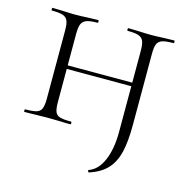

<svg xmlns="http://www.w3.org/2000/svg" viewBox="-98 -560 803 833"><g transform="rotate(15 303.5 -143.5)"><path d="M370 171Q411 157 433 105Q455 53 455 -22V-385Q455 -415 449.5 -429.5Q444 -444 428 -450Q412 -456 378 -456Q375 -456 375 -462Q375 -468 378 -468L420 -467Q458 -465 481 -465Q502 -465 540 -467L584 -468Q586 -468 586 -462Q586 -456 584 -456Q549 -456 533 -450.5Q517 -445 511 -431Q505 -417 505 -387V-69Q505 8 493.5 55.5Q482 103 454 133.5Q426 164 374 181Q372 182 369.5 177Q367 172 370 171ZM36 -12Q71 -12 87 -17Q103 -22 109 -36.5Q115 -51 115 -81V-387Q115 -417 109 -431Q103 -445 87 -450.5Q71 -456 37 -456Q35 -456 35 -462Q35 -468 37 -468L81 -467Q117 -465 139 -465Q164 -465 200 -467L242 -468Q245 -468 245 -462Q245 -456 242 -456Q209 -456 193 -450Q177 -444 171 -429.5Q165 -415 165 -385V-81Q165 -50 170.5 -36Q176 -22 191.5 -17Q207 -12 242 -12Q245 -12 245 -6Q245 0 242 0Q215 0 200 -1L139 -2L80 -1Q64 0 36 0Q34 0 34 -6Q34 -12 36 -12ZM137 -244H476V-228H137Z"/></g></svg>

Font: Cormorant Unicase Light
Style: Regular
Weight: 300
Designer: Christian Thalmann (Catharsis Fonts)
Foundry: Catharsis Fonts
Version: Version 4.000